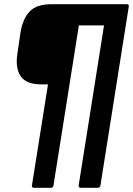

<svg xmlns="http://www.w3.org/2000/svg" viewBox="-20 -703 629 908"><path d="M141 185Q129 185 131 174L207 -304H175Q104 -304 78 -342.5Q52 -381 62 -448L77 -550Q88 -615 120.5 -649Q153 -683 223 -683H580Q591 -683 589 -672L455 174Q453 185 442 185H362Q351 185 352 174L472 -583H353L233 174Q231 185 221 185Z"/></svg>

Font: Sofia Sans Semi Condensed
Style: Bold Italic
Weight: 700
Italic angle: -9°
Version: Version 4.100